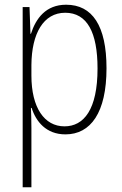

<svg xmlns="http://www.w3.org/2000/svg" viewBox="-20 -652 518 813"><path d="M260 -632C174 -632 132 -574 111 -509H109L105 -622H76V141H113V-109C113 -141 112 -172 111 -195H114C132 -138 175 -83 257 -83C364 -83 431 -175 431 -363C431 -543 371 -632 260 -632ZM256 -598C349 -598 393 -515 393 -362C393 -188 335 -117 253 -117C168 -117 113 -196 113 -332V-377C114 -510 164 -598 256 -598Z"/></svg>

Font: Noto Sans Telugu UI Condensed ExtraLight
Style: Regular
Weight: 200
Width: 3
Designer: Jelle Bosma - Monotype Design Team
Foundry: Monotype Imaging Inc.
Version: Version 2.005